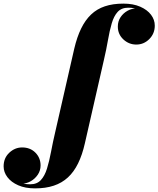

<svg xmlns="http://www.w3.org/2000/svg" viewBox="-236 -780 874 1060"><path d="M-42.5 260Q-96.5 260 -135.2 243Q-174 226 -195 198.2Q-216 170.5 -216 138.5Q-216 92.5 -184.8 63.2Q-153.5 34 -114 34Q-69 34 -40.5 62.8Q-12 91.5 -12 133.5Q-12 161.5 -27.2 184.2Q-42.5 207 -66.2 220.5Q-90 234 -116 234Q-141 234 -163.8 218.5Q-186.5 203 -200.8 180.8Q-215 158.5 -215 138.5H-196Q-196 165 -179.8 187.5Q-163.5 210 -135 223.8Q-106.5 237.5 -69.5 237.5Q-32 237.5 -10.5 214.2Q11 191 23.5 150.5Q36 110 45.8 58Q55.5 6 69 -51.5L174 -511.5Q189 -575.5 211.8 -622.2Q234.5 -669 266.8 -699.8Q299 -730.5 343 -745.2Q387 -760 445 -760Q499.5 -760 538.2 -743Q577 -726 597.8 -698.5Q618.5 -671 618.5 -638.5Q618.5 -594.5 588.2 -564.2Q558 -534 516.5 -534Q475.5 -534 445 -562.5Q414.5 -591 414.5 -633.5Q414.5 -662.5 429.5 -685Q444.5 -707.5 468.5 -720.8Q492.5 -734 520 -734Q537 -734 554.2 -725Q571.5 -716 585.8 -701.5Q600 -687 608.8 -670.2Q617.5 -653.5 617.5 -638.5H598.5Q598.5 -664.5 582.2 -687.2Q566 -710 537.5 -723.8Q509 -737.5 472 -737.5Q434.5 -737.5 413.5 -714.2Q392.5 -691 380.8 -650.8Q369 -610.5 360 -558.2Q351 -506 337.5 -448.5L232.5 11.5Q218 75.5 195 122.2Q172 169 139 199.5Q106 230 61 245Q16 260 -42.5 260Z"/></svg>

Font: Bodoni Moda 11pt Black
Style: Italic
Weight: 900
Italic angle: -13°
Designer: Owen Earl
Foundry: indestructible type
Version: Version 2.004